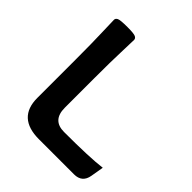

<svg xmlns="http://www.w3.org/2000/svg" viewBox="-184 -770 885 885"><g transform="rotate(45 259.0 -327.0)"><path d="M194.8 -187.5Q194.8 -105.5 271.5 -105.5Q439.5 -105.5 514.2 -115.2L503.4 -51.8Q494.6 0 441.9 0H213.4Q73.2 0 73.2 -129.9V-378.9Q73.2 -490.2 70.8 -551.8Q68.4 -613.3 68.4 -633.8Q68.4 -643.6 79.1 -648.9Q89.8 -654.3 136.2 -654.3Q178.7 -654.3 189.2 -648.9Q199.7 -643.6 199.7 -633.8Q199.7 -613.3 197.3 -551.8Q194.8 -490.2 194.8 -378.9Z"/></g></svg>

Font: ALMAS
Style: Bold
Weight: 700
Designer: ALMAS Font/ by Husham Jawad Kadhim, derived from the Bainsely font by/ Paul James MIller
Foundry: High-Logic / Made with FontCreator
Version: Version 1.411;September 19, 2021;FontCreator 14.0.0.2814 32-